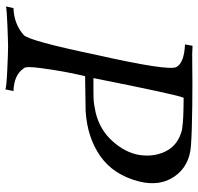

<svg xmlns="http://www.w3.org/2000/svg" viewBox="-31 -702 735 713"><g transform="rotate(90 336.5 -345.5)"><path d="M654 -495Q630 -400 560.5 -351Q491 -302 392 -296L263 -294Q257 -270 249 -229.5Q241 -189 233 -130.5Q225 -72 234 -66Q258 -30 318 -28L312 2Q304 -2 240 -5Q176 -8 154 -8Q136 -8 74 -5.5Q12 -3 4 0L10 -28Q69 -30 110 -66Q132 -87 184 -337Q244 -603 229 -633Q213 -662 145 -665L150 -693Q172 -691 225.5 -692Q279 -693 374 -692Q469 -691 523 -687Q597 -681 635 -626.5Q673 -572 654 -495ZM555 -493Q564 -546 543.5 -590Q523 -634 475 -650Q467 -653 458 -654.5Q449 -656 435.5 -657Q422 -658 412 -658.5Q402 -659 380 -659.5Q358 -660 343 -660Q332 -637 270 -325Q281 -325 299.5 -325Q318 -325 325.5 -325Q333 -325 346 -325.5Q359 -326 370.5 -328Q382 -330 397 -333Q461 -348 503.5 -395Q546 -442 555 -493Z"/></g></svg>

Font: GFS Artemisia
Style: Italic
Weight: 400
Italic angle: -12°
Designer: Takis Katsoulidis and George D. Matthiopoulos
Foundry: George Matthiopoulos and Takis Katsoulidis
Version: Version 1.0